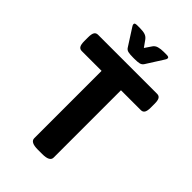

<svg xmlns="http://www.w3.org/2000/svg" viewBox="-233 -859 944 944"><g transform="rotate(45 238.5 -387.0)"><path d="M7.3 0ZM170.9 -25.9V-494.1H33.2Q19.5 -494.1 13.4 -504.4Q7.3 -514.6 7.3 -537.6V-564Q7.3 -586.9 13.4 -597.2Q19.5 -607.4 33.2 -607.4H443.8Q457.5 -607.4 463.6 -597.2Q469.7 -586.9 469.7 -564V-537.6Q469.7 -514.6 463.6 -504.4Q457.5 -494.1 443.8 -494.1H305.7V-25.9Q305.7 1.5 253.4 1.5H223.1Q170.9 1.5 170.9 -25.9ZM180.7 -666.5 124 -754.9Q119.1 -761.7 119.1 -768.1Q119.1 -772.5 123.3 -774.4Q127.4 -776.4 136.7 -776.4H155.8Q177.2 -776.4 190.9 -772Q204.6 -767.6 213.9 -754.9L238.3 -720.7L262.2 -755.9Q270 -767.6 285.2 -772Q300.3 -776.4 321.3 -776.4H340.8Q357.4 -776.4 357.4 -768.1Q357.4 -761.7 352.5 -754.9L296.4 -666.5Q289.6 -655.8 277.6 -652.8Q265.6 -649.9 243.2 -649.9H233.9Q211.4 -649.9 199.2 -652.8Q187 -655.8 180.7 -666.5Z"/></g></svg>

Font: Jaldi
Style: Bold
Weight: 400
Designer: Pablo Cosgaya and Nicolas Silva
Foundry: Omnibus-Type
Version: Version 1.007